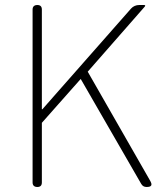

<svg xmlns="http://www.w3.org/2000/svg" viewBox="-20 -746 647 766"><path d="M110 -363V-18C110 -6 117 0 129 0C141 0 147 -6 147 -18V-256L302 -431L543 -13C548 -4 555 0 565 0C585 0 589 -8 579 -25L330 -460L557 -719C561 -724 560 -726 554 -726H539H535C523 -726 511 -721 503 -712L149 -310H147V-708C147 -720 141 -726 129 -726C117 -726 110 -720 110 -708Z"/></svg>

Font: GenSenRounded2 TW EL
Style: Regular
Weight: 250
Version: Version 2.100;PS 2.1;hotconv 16.6.51;makeotf.lib2.5.65220 DE